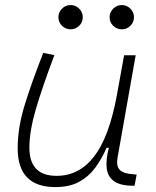

<svg xmlns="http://www.w3.org/2000/svg" viewBox="-20 -739 626 769"><path d="M201.7 10.3Q50.8 10.3 50.8 -145Q50.8 -227.1 78.6 -317.6Q106.4 -408.2 153.3 -527.3L197.8 -518.1Q148.9 -388.7 123.3 -300.8Q97.7 -212.9 97.7 -147.5Q97.7 -34.7 206.5 -34.7Q297.4 -34.7 357.4 -112.8Q417.5 -190.9 448.2 -358.4L477.1 -517.6H523.4L450.7 -106.9Q444.8 -73.2 460.2 -58.1Q475.6 -43 518.6 -40.5L527.3 -40L519 4.9H513.7Q460.9 4.9 435.8 -13.9Q410.6 -32.7 407.2 -66.7Q403.8 -100.6 416 -147H406.7Q387.7 -103 361.6 -67.4Q335.4 -31.7 296.9 -10.7Q258.3 10.3 201.7 10.3ZM262.7 -621.6Q242.7 -621.6 228.3 -635.7Q213.9 -649.9 213.9 -669.9Q213.9 -689.9 228.3 -704.3Q242.7 -718.8 262.7 -718.8Q282.7 -718.8 297.1 -704.3Q311.5 -689.9 311.5 -669.9Q311.5 -649.9 297.1 -635.7Q282.7 -621.6 262.7 -621.6ZM467.8 -621.6Q447.8 -621.6 433.3 -635.7Q418.9 -649.9 418.9 -669.9Q418.9 -689.9 433.3 -704.3Q447.8 -718.8 467.8 -718.8Q487.8 -718.8 502.2 -704.3Q516.6 -689.9 516.6 -669.9Q516.6 -649.9 502.2 -635.7Q487.8 -621.6 467.8 -621.6Z"/></svg>

Font: Cascadia Code ExtraLight
Style: Italic
Weight: 200
Italic angle: -10°
Monospace: yes
Designer: Aaron Bell
Foundry: Saja Typeworks
Version: Version 2404.023; ttfautohint (v1.8.4)